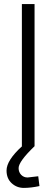

<svg xmlns="http://www.w3.org/2000/svg" viewBox="-20 -715 276 939"><path d="M87 0V-695H149V0Q71 75 71 107Q71 127 83.5 140Q96 153 115 153L167 147L173 195Q131 204 96.5 204Q62 204 37 181Q12 158 12 119Q12 69 88 0Z"/></svg>

Font: Titillium Web[RUS by Daymarius]
Style: Regular
Weight: 300
Designer: Cyrillization by Daymarius
Foundry: Cyrillization by Daymarius
Version: Version 1.002 September 12, 2018